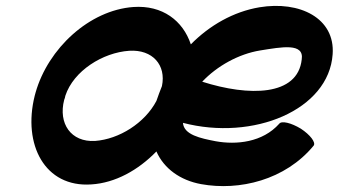

<svg xmlns="http://www.w3.org/2000/svg" viewBox="-20 -595 1160 658"><path d="M1055 -96C1063 -107 1043 -133 1011 -154C978 -174 945 -182 937 -171C880 -107 790 -98 719 -111C667 -121 610 -133 607 -174C848 -111 1107 -218 1120 -409C1129 -533 1007 -593 869 -570C780 -555 698 -508 634 -443C607 -524 537 -578 437 -571C286 -560 145 -429 102 -278C101 -274 100 -270 99 -267C57 -99 134 48 293 37C375 32 454 -12 516 -76C542 -17 598 23 669 36C800 60 958 22 1055 -96ZM871 -422C946 -434 1023 -449 1014 -391C1000 -265 833 -264 673 -315C724 -369 798 -410 871 -422ZM204 -267C232 -352 332 -415 423 -421C503 -426 550 -372 535 -300C528 -283 522 -266 516 -249C476 -173 388 -118 306 -112C223 -107 179 -172 200 -253C202 -257 203 -262 204 -267Z"/></svg>

Font: Nupuram Black Oblique
Style: Regular
Weight: 900
Designer: Santhosh Thottingal (santhosh.thottingal@gmail.com)
Foundry: SMC
Version: Version 1.000